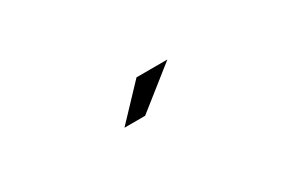

<svg xmlns="http://www.w3.org/2000/svg" viewBox="7 -1054 986 668"><g transform="rotate(-30 500.0 -719.5)"><path d="M517.1 -785.2H641.1L476.1 -654.3H393.1Z"/></g></svg>

Font: BIZ UDGothic
Style: Regular
Weight: 400
Monospace: yes
Designer: TypeBank Co., Ltd.
Foundry: Morisawa Inc.
Version: Version 1.05